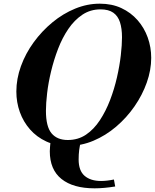

<svg xmlns="http://www.w3.org/2000/svg" viewBox="-20 -783 843 1045"><path d="M351 11Q284 11 232 -13Q180 -37 143.5 -78.5Q107 -120 88 -173Q69 -226 69 -285Q69 -354 94 -423Q119 -492 163.5 -553Q208 -614 265.5 -661.5Q323 -709 389 -736Q455 -763 523 -763Q589 -763 640.5 -739Q692 -715 728.5 -673.5Q765 -632 784 -579Q803 -526 803 -468Q803 -402 779 -334Q755 -266 712 -204Q669 -142 612 -93.5Q555 -45 488.5 -17Q422 11 351 11ZM495 242Q378 242 314.5 191Q251 140 251 40Q251 29 252.5 14Q254 -1 255 -13L420 -12Q414 10 411 33.5Q408 57 408 85Q408 146 440.5 174Q473 202 530 202Q545 202 563 200Q581 198 600 194L607 232Q576 237 548 239.5Q520 242 495 242ZM349 -21Q405 -21 448 -50Q491 -79 523.5 -128.5Q556 -178 579 -238Q602 -298 616.5 -361.5Q631 -425 637.5 -482Q644 -539 644 -580Q644 -628 633 -662Q622 -696 596.5 -714Q571 -732 527 -732Q472 -732 428.5 -703Q385 -674 352 -625.5Q319 -577 296 -517Q273 -457 258 -394.5Q243 -332 236.5 -276Q230 -220 230 -180Q230 -94 260.5 -57.5Q291 -21 349 -21Z"/></svg>

Font: Libre Bodoni SemiBold
Style: Italic
Weight: 600
Italic angle: -13°
Version: Version 2.003